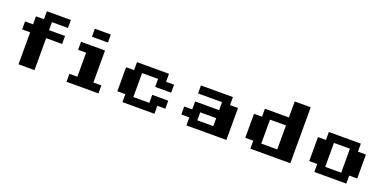

<svg xmlns="http://www.w3.org/2000/svg" viewBox="-12 -1283 3930 1959"><g transform="rotate(20 1953.0 -304.0)"><path d="M173.6 0V-347.2H86.8V-434H173.6V-520.8H260.4V-607.6H520.8V-520.8H347.2V-434H520.8V-347.2H347.2V0Z M694.4 0V-86.8H781.2V-347.2H694.4V-434H954.9V-86.8H1041.7V0ZM781.2 -520.8V-607.6H954.9V-520.8Z M1562.5 -173.6H1736.1V-86.8H1649.3V0H1302.1V-86.8H1215.3V-347.2H1302.1V-434H1649.3V-347.2H1736.1V-260.4H1562.5V-347.2H1388.9V-86.8H1562.5Z M1996.5 0V-86.8H1909.7V-173.6H1996.5V-260.4H2256.9V-347.2H1996.5V-434H2343.8V-347.2H2430.6V0ZM2083.3 -86.8H2256.9V-173.6H2083.3Z M3125 -607.6V0H2691V-86.8H2604.2V-347.2H2691V-434H2951.4V-607.6ZM2951.4 -347.2H2777.8V-86.8H2951.4Z M3385.4 0V-86.8H3298.6V-347.2H3385.4V-434H3732.6V-347.2H3819.4V-86.8H3732.6V0ZM3472.2 -86.8H3645.8V-347.2H3472.2Z"/></g></svg>

Font: 8-bit Operator+ 8
Style: Bold
Weight: 700
Designer: GrandChaos9000
Version: Version 1.3.0 - August 1, 2014